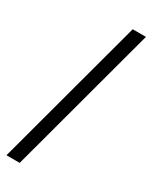

<svg xmlns="http://www.w3.org/2000/svg" viewBox="-223 -812 772 971"><g transform="rotate(30 162.5 -326.5)"><path d="M318.4 -761.7 84 109.4H6.8L241.2 -761.7Z"/></g></svg>

Font: Inter Display
Style: Regular
Weight: 400
Designer: Rasmus Andersson
Foundry: rsms
Version: Version 4.001;git-9221beed3